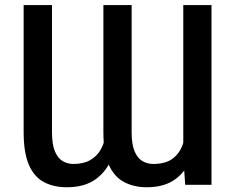

<svg xmlns="http://www.w3.org/2000/svg" viewBox="-20 -748 951 777"><path d="M721.7 -110.8V-727.5H835.9V0H729.5ZM732.4 -246.1 777.8 -247.1Q777.8 -173.3 756.6 -115.2Q735.4 -57.1 690.7 -23.7Q646 9.8 574.7 9.8Q522 9.8 482.2 -11.2Q442.4 -32.2 420.4 -80.8Q398.4 -129.4 398.4 -212.9V-727.5H512.7V-212.9Q512.7 -163.1 524.9 -135Q537.1 -106.9 557.1 -95.7Q577.1 -84.5 600.1 -84.5Q651.4 -84.5 680.2 -107.2Q709 -129.9 720.7 -167Q732.4 -204.1 732.4 -246.1ZM410.2 -246.1 456.5 -247.1Q457 -172.9 435.3 -114.7Q413.6 -56.6 368.2 -23.4Q322.8 9.8 251 9.8Q196.3 9.8 157 -11.5Q117.7 -32.7 96.7 -81.5Q75.7 -130.4 75.7 -212.9V-727.5H190.4V-212.9Q190.4 -163.1 202.4 -135Q214.4 -106.9 234.1 -95.7Q253.9 -84.5 276.4 -84.5Q317.4 -84.5 343.8 -99.4Q370.1 -114.3 384.8 -137.9Q399.4 -161.6 404.8 -190.2Q410.2 -218.8 410.2 -246.1Z"/></svg>

Font: Inter 20pt Medium
Style: Regular
Weight: 500
Version: Version 4.001;git-66647c0bb